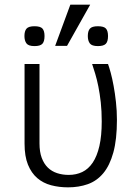

<svg xmlns="http://www.w3.org/2000/svg" viewBox="-20 -786 585 821"><path d="M85 -512.2H148.9V-172.9Q148.9 -136.7 158.4 -111.1Q168 -85.4 184.6 -69.3Q201.2 -53.2 224.1 -45.7Q247.1 -38.1 273.9 -38.1Q305.7 -38.1 331.8 -50.5Q357.9 -63 376.5 -90.6Q395 -118.2 405 -161.6Q415 -205.1 415 -267.1Q415 -311 410.9 -348.4Q406.7 -385.7 400.6 -416Q394.5 -446.3 387.2 -470.5Q379.9 -494.6 374 -512.2H441.9Q446.8 -499 453.4 -474.9Q460 -450.7 465.8 -418.9Q471.7 -387.2 475.8 -349.9Q480 -312.5 480 -272.9Q480 -189.5 464.6 -133.8Q449.2 -78.1 421.6 -45.2Q394 -12.2 355.5 1.5Q316.9 15.1 271 15.1Q232.4 15.1 198.5 6.1Q164.6 -2.9 139.4 -24.4Q114.3 -45.9 99.6 -81.8Q85 -117.7 85 -171.9ZM441.9 -631.8Q441.9 -608.4 432.4 -598.6Q422.9 -588.9 398.4 -588.9Q372.6 -588.9 364 -600.6Q355.5 -612.3 355.5 -631.8Q355.5 -653.3 364.5 -663.6Q373.5 -673.8 398.4 -673.8Q424.3 -673.8 433.1 -663.8Q441.9 -653.8 441.9 -631.8ZM170.4 -631.8Q170.4 -608.4 161.1 -598.6Q151.9 -588.9 127.4 -588.9Q101.6 -588.9 93 -600.6Q84.5 -612.3 84.5 -631.8Q84.5 -653.3 93.5 -663.6Q102.5 -673.8 127.4 -673.8Q152.8 -673.8 161.6 -663.8Q170.4 -653.8 170.4 -631.8ZM365.7 -766.1 266.6 -589.8H215.8L280.8 -766.1Z"/></svg>

Font: Clear Sans Light
Style: Regular
Weight: 300
Foundry: Intel Corporation
Version: Version 1.00